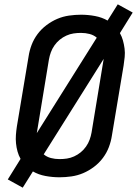

<svg xmlns="http://www.w3.org/2000/svg" viewBox="-20 -811 640 887"><path d="M85 56 16 18 75 -77Q66 -93 61 -111Q56 -129 54 -148.5Q52 -168 53.5 -187.5Q55 -207 58 -227L112 -550Q116 -577 126 -603.5Q136 -630 153.5 -653.5Q171 -677 195 -695Q219 -713 245 -724Q271 -735 299 -739Q327 -743 354 -743Q387 -743 419 -737Q451 -731 477 -716L524 -791L593 -753L534 -658Q543 -642 548 -624Q553 -606 555.5 -586.5Q558 -567 556 -547.5Q554 -528 551 -508L497 -185Q493 -158 483 -131.5Q473 -105 455.5 -81.5Q438 -58 414 -40Q390 -22 364 -11Q338 0 310 4Q282 8 255 8Q222 8 190 2Q158 -4 132 -19ZM150 -196 427 -637Q413 -649 394 -654Q375 -659 354 -659Q337 -659 320 -656.5Q303 -654 286.5 -646.5Q270 -639 256 -627.5Q242 -616 231.5 -601Q221 -586 215 -569.5Q209 -553 206 -536ZM255 -76Q272 -76 289 -78.5Q306 -81 322.5 -88.5Q339 -96 353 -107.5Q367 -119 377.5 -134Q388 -149 394 -165.5Q400 -182 403 -199L459 -539L182 -98Q196 -86 215 -81Q234 -76 255 -76Z"/></svg>

Font: Iosevka Md Ex Obl
Style: Regular
Weight: 500
Width: 7
Italic angle: -9°
Monospace: yes
Designer: Belleve Invis
Foundry: Belleve Invis
Version: Version 32.5.0; ttfautohint (v1.8.4)